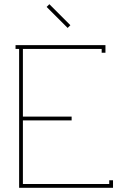

<svg xmlns="http://www.w3.org/2000/svg" viewBox="-20 -894 593 914"><path d="M302 -761 315 -774 215 -874 202 -861ZM464 -661V-643H482V-679H54V-661H71V0H518V-36H500V-18H89V-321H321V-339H89V-661Z"/></svg>

Font: Rawengulk
Style: Light
Weight: 300
Version: Version 0.9